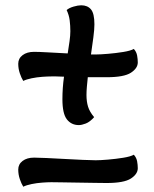

<svg xmlns="http://www.w3.org/2000/svg" viewBox="-20 -678 584 726"><path d="M278 -205Q250 -205 233 -226.5Q216 -248 216 -303Q216 -345 222 -388Q206 -389 193 -389Q180 -389 174 -389Q160 -389 139.5 -387.5Q119 -386 99.5 -382Q80 -378 68 -372Q61 -383 55 -400.5Q49 -418 49 -437Q49 -457 65.5 -469.5Q82 -482 109 -482Q126 -482 161.5 -480Q197 -478 236 -476Q240 -501 243 -522.5Q246 -544 246 -560Q246 -581 243.5 -601Q241 -621 232 -640Q241 -648 258 -653Q275 -658 287 -658Q311 -658 324 -642.5Q337 -627 337 -586Q337 -567 333 -536.5Q329 -506 324 -472H342Q359 -472 388.5 -474.5Q418 -477 446 -481.5Q474 -486 486 -493Q496 -482 498.5 -468Q501 -454 501 -442Q501 -420 475 -403Q449 -386 383 -386H312Q310 -367 308.5 -350Q307 -333 307 -319Q307 -294 313 -274.5Q319 -255 336 -235Q320 -217 304.5 -211Q289 -205 278 -205ZM68 28Q61 17 55 -0.5Q49 -18 49 -37Q49 -57 65.5 -69.5Q82 -82 109 -82Q124 -82 155.5 -80.5Q187 -79 223.5 -77Q260 -75 292.5 -73.5Q325 -72 342 -72Q359 -72 388.5 -74.5Q418 -77 446 -81.5Q474 -86 486 -93Q496 -82 498.5 -68Q501 -54 501 -42Q501 -20 475 -3Q449 14 383 14Q370 14 340 13.5Q310 13 276 12.5Q242 12 213.5 11.5Q185 11 174 11Q160 11 139.5 12.5Q119 14 99.5 18Q80 22 68 28Z"/></svg>

Font: Paprika
Style: Regular
Weight: 400
Designer: Eduardo Rodriguez Tunni
Foundry: Eduardo Rodriguez Tunni
Version: Version 1.010; ttfautohint (v1.8.3)